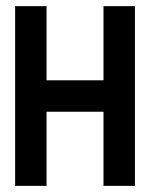

<svg xmlns="http://www.w3.org/2000/svg" viewBox="-20 -606 489 626"><path d="M29.3 -585.9H131.8V-344.2H317.4V-585.9H419.9V0H317.4V-241.7H131.8V0H29.3Z"/></svg>

Font: NAYAKA
Style: Regular
Weight: 400
Designer: R.S. Wihananto
Foundry: R.S. Wihananto
Version: Version 1.92